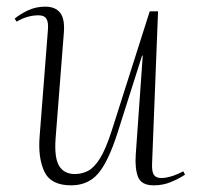

<svg xmlns="http://www.w3.org/2000/svg" viewBox="-20 -543 594 577"><path d="M24 -487Q41 -501 64.5 -512Q88 -523 116 -523Q146 -523 160.5 -505Q175 -487 172 -446L147 -126Q143 -68 158 -44Q173 -20 205 -20Q226 -20 244.5 -29.5Q263 -39 280.5 -67Q298 -95 316 -151L430 -509H455L437 -51Q436 -27 442.5 -17.5Q449 -8 465 -8Q477 -8 493 -12.5Q509 -17 531 -28L536 -18Q516 -5 492.5 4.5Q469 14 442 14Q405 14 395 -11Q385 -36 388 -79L409 -376H407L333 -143Q305 -56 274.5 -21Q244 14 194 14Q133 14 113.5 -27Q94 -68 99 -132L124 -453Q126 -476 119.5 -486.5Q113 -497 96 -497Q62 -497 30 -478Z"/></svg>

Font: Display Extralight
Style: Italic
Weight: 200
Italic angle: -2°
Designer: Latin by Veronika Burian and Jose Scaglione. Greek by Irene Vlachou. Cyrillic by Vera Evstafieva
Foundry: TypeTogether
Version: Version 3.002